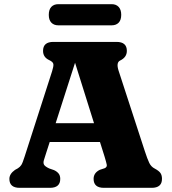

<svg xmlns="http://www.w3.org/2000/svg" viewBox="-20 -901 824 921"><path d="M269 -43Q269 0 219.5 0H74.5Q25 0 25 -43Q25 -67 52 -86L65.5 -93.5Q76 -100 82.2 -109.5Q88.5 -119 98.5 -151L230 -559.5Q237.5 -583 236 -593.5Q234.5 -604 216.5 -612.5Q186.5 -626 186.5 -657Q186.5 -700 236 -700H539Q588.5 -700 588.5 -657Q588.5 -626 556 -610.5Q536.5 -601 548.5 -563L674.5 -176.5Q687 -138 696 -119.5Q705 -101 722 -92.5Q742.5 -81.5 749.8 -70.8Q757 -60 757 -43Q757 0 707.5 0H478.5Q429 0 429 -43Q429 -72 459 -86.5L482 -94Q494.5 -99.5 492 -111.5Q489.5 -123.5 482 -148.5L459.5 -220H218.5L202 -169Q195 -146.5 190.8 -133.5Q186.5 -120.5 191 -111.5Q195.5 -102.5 216 -93L239 -85Q252.5 -79 260.8 -69Q269 -59 269 -43ZM247 -310H431L340 -600ZM214 -829.5Q214 -855 226.2 -868Q238.5 -881 260 -881H515.5Q537 -881 549.2 -867.8Q561.5 -854.5 561.5 -830Q561.5 -805 549.2 -792.2Q537 -779.5 515.5 -779.5H260Q238.5 -779.5 226.2 -792.5Q214 -805.5 214 -829.5Z"/></svg>

Font: Fraunces 9pt S100
Style: Bold
Weight: 700
Version: Version 1.000; ttfautohint (v1.8.3)